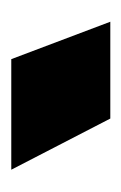

<svg xmlns="http://www.w3.org/2000/svg" viewBox="44 -830 220 349"><g transform="rotate(-90 154.5 -656.0)"><path d="M20 -746H221L289 -566H113Z"/></g></svg>

Font: Prompt ExtraBold
Style: Regular
Weight: 800
Designer: Katatrad Team
Foundry: CadsonDemak
Version: Version 1.000